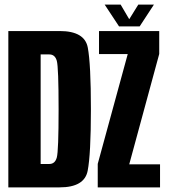

<svg xmlns="http://www.w3.org/2000/svg" viewBox="-20 -809 730 829"><path d="M16 0H237.5Q344.5 0 358.5 -71.5Q372.5 -143 372.5 -338Q372.5 -532.5 359 -603.8Q345.5 -675 237.5 -675H16ZM155.5 -101V-574H193Q217.5 -574 225.2 -546.5Q233 -519 233 -338Q233 -156.5 225.2 -128.8Q217.5 -101 193 -101ZM402 0H671V-99.5H538L667.5 -576V-675H407.5V-575.5H531.5L402 -101.5ZM494 -695H583L644.5 -789H577L538 -726L501 -789H432Z"/></svg>

Font: Anybody ExtraCondensed
Style: Bold
Weight: 700
Width: 2
Version: Version 1.113;gftools[0.9.25]